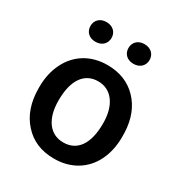

<svg xmlns="http://www.w3.org/2000/svg" viewBox="-173 -845 914 975"><g transform="rotate(30 284.5 -358.0)"><path d="M108.4 -667C108.4 -634.3 131.3 -609.4 169.9 -609.4C208.5 -609.4 231.9 -634.3 231.9 -667C231.9 -699.7 208.5 -724.6 169.9 -724.6C131.3 -724.6 108.4 -699.7 108.4 -667ZM331.5 -666.5C331.5 -633.8 354.5 -608.9 393.1 -608.9C431.6 -608.9 455.1 -633.8 455.1 -666.5C455.1 -699.2 431.6 -724.1 393.1 -724.1C354.5 -724.1 331.5 -699.2 331.5 -666.5ZM38.6 -263.2C38.6 -180.7 61 -114.3 106 -64.9C150.4 -15.1 210 9.8 284.7 9.8C333.5 9.8 376.5 -1.5 414.1 -23.9C451.2 -46.4 480 -78.1 500 -119.1C520 -160.2 529.8 -206.5 529.8 -258.8L529.3 -286.6C525.9 -362.3 502 -423.3 457.5 -469.2C413.1 -515.1 355 -538.1 283.7 -538.1C235.4 -538.1 192.9 -526.9 155.8 -504.9C118.7 -482.4 89.8 -450.7 69.3 -409.2C48.8 -367.7 38.6 -320.8 38.6 -269ZM157.2 -258.8C157.2 -381.3 206.1 -442.9 283.7 -442.9C323.2 -442.9 354.5 -427.2 377.4 -396C400.4 -364.7 411.6 -322.3 411.6 -269C411.6 -148.4 364.7 -85 284.7 -85C244.6 -85 213.4 -100.6 190.9 -131.3C168.5 -162.1 157.2 -204.6 157.2 -258.8Z"/></g></svg>

Font: Roboto Medium
Style: Regular
Weight: 500
Designer: Google
Version: Version 2.137; 2017